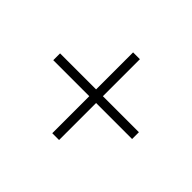

<svg xmlns="http://www.w3.org/2000/svg" viewBox="-114 -715 818 818"><g transform="rotate(45 295.0 -305.5)"><path d="M316 -62H275V-285H58V-326H275V-549H316V-326H533V-285H316Z"/></g></svg>

Font: Haskoy ExtraLight
Style: Regular
Weight: 200
Designer: Ertekin Erdin
Foundry: Ertekin Erdin
Version: Version 2.000; ttfautohint (v1.8.4.7-5d5b)